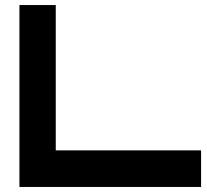

<svg xmlns="http://www.w3.org/2000/svg" viewBox="-20 -741 819 761"><path d="M57 0V-721H201V-145H777V0Z"/></svg>

Font: Orbitron ExtraBold
Style: Regular
Weight: 800
Designer: Matt McInerney
Foundry: The League of Moveable Type
Version: Version 2.001